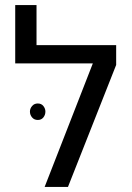

<svg xmlns="http://www.w3.org/2000/svg" viewBox="-20 -737 521 757"><path d="M156 0 346 -487H40V-559H438V-481L248 0ZM40 -487V-717H124V-487ZM129 -329Q143 -329 151 -319Q159 -309 159 -297Q159 -284 151 -274Q143 -264 129 -264Q115 -264 106.5 -274Q98 -284 98 -297Q98 -309 106.5 -319Q115 -329 129 -329Z"/></svg>

Font: Assistant ExtraLight Medium
Style: Regular
Weight: 500
Version: Version 3.000